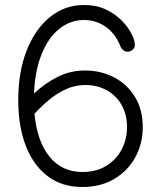

<svg xmlns="http://www.w3.org/2000/svg" viewBox="-20 -734 638 768"><path d="M309 14Q228 14 171 -29Q114 -72 83.5 -150Q53 -228 53 -334Q53 -446 86.5 -531.5Q120 -617 179.5 -665.5Q239 -714 316 -714Q365 -714 401.5 -697Q438 -680 463.5 -655Q489 -630 503 -604.5Q517 -579 519 -561Q522 -545 511.5 -536Q501 -527 491 -527Q481 -527 473 -533.5Q465 -540 462 -548Q441 -601 402 -627.5Q363 -654 316 -654Q261 -654 217 -618.5Q173 -583 146.5 -517.5Q120 -452 116 -360Q160 -401 210.5 -426.5Q261 -452 320 -452Q383 -452 435.5 -425Q488 -398 519.5 -347Q551 -296 551 -225Q551 -160 521.5 -105.5Q492 -51 437.5 -18.5Q383 14 309 14ZM118 -279Q128 -170 177.5 -108Q227 -46 310 -46Q365 -46 405 -70.5Q445 -95 466.5 -136Q488 -177 488 -226Q488 -276 466.5 -314Q445 -352 407 -373Q369 -394 321 -394Q283 -394 248 -379Q213 -364 180.5 -338Q148 -312 118 -279Z"/></svg>

Font: National Park Light
Style: Regular
Weight: 300
Designer: Andrea Herstowski, Ben Hoepner
Version: Version 1.009